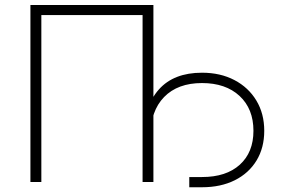

<svg xmlns="http://www.w3.org/2000/svg" viewBox="-20 -748 1165 789"><path d="M610.4 -727.5V0H565.9V-686H149.9V0H105V-727.5ZM757.8 21.5V-20.5H810.1Q909.7 -20.5 965.6 -71.3Q1021.5 -122.1 1021.5 -210.4Q1021.5 -300.8 964.4 -353.8Q907.2 -406.7 810.1 -406.7Q710.4 -406.7 654.5 -349.4Q598.6 -292 598.6 -189.9H571.8Q571.8 -312 633.1 -380.6Q694.3 -449.2 810.1 -449.2Q885.7 -449.2 943.4 -418.9Q1001 -388.7 1033.4 -335Q1065.9 -281.2 1065.9 -210.4Q1065.9 -140.6 1034.2 -88.4Q1002.4 -36.1 944.8 -7.3Q887.2 21.5 810.1 21.5Z"/></svg>

Font: Inter Extra Light
Style: Regular
Weight: 200
Designer: Rasmus Andersson
Foundry: rsms
Version: Version 4.000;git-3c8e0fc